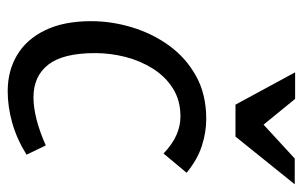

<svg xmlns="http://www.w3.org/2000/svg" viewBox="-164 -610 787 499"><g transform="rotate(90 229.5 -360.5)"><path d="M379 -392Q355 -415 331 -425.5Q307 -436 283 -436Q241 -436 210 -416.5Q179 -397 158.5 -364.5Q138 -332 128 -293Q118 -254 118 -214Q118 -131 148 -92.5Q178 -54 233 -54Q259 -54 290.5 -62Q322 -70 358 -86L382 -36Q342 -11 300 1Q258 13 217 13Q164 13 123 -11.5Q82 -36 58.5 -84.5Q35 -133 35 -204Q35 -257 51 -310Q67 -363 98.5 -406.5Q130 -450 177.5 -476.5Q225 -503 289 -503Q324 -503 359.5 -491.5Q395 -480 429 -452ZM304 -652 392 -733H459L335 -579H252L168 -734H237Z"/></g></svg>

Font: Rosario
Style: Italic
Weight: 400
Italic angle: -8.05°
Designer: Hector Gatti
Foundry: Omnibus Type
Version: Version 1.201